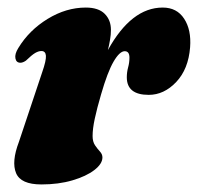

<svg xmlns="http://www.w3.org/2000/svg" viewBox="-20 -478 524 508"><path d="M34 -312Q23 -312 20.8 -323.5Q18.5 -335 28.5 -351Q57 -398 106 -428Q155 -458 207 -458Q240.5 -458 257 -441.5Q273.5 -425 273.5 -399Q273.5 -386.5 271.2 -373Q269 -359.5 265.5 -345.5Q327.5 -458 410.5 -458Q448 -458 467.2 -428.5Q486.5 -399 483 -353Q478.5 -295 446.2 -261Q414 -227 373.5 -227Q315.5 -227 315.5 -273.5Q315.5 -287 319 -299.8Q322.5 -312.5 322.5 -325.5Q322.5 -342.5 310 -342.5Q296.5 -342.5 280.5 -315Q264.5 -287.5 247.5 -228.5Q236.5 -191 230.8 -164.2Q225 -137.5 225 -118Q225 -103 231.5 -93.5Q238 -84 244.5 -77Q251 -70 251 -61.5Q251 -44.5 229.5 -28Q208 -11.5 171.5 -0.8Q135 10 89.5 10Q35 10 22.5 -20Q10 -50 30 -102.5L91.5 -286.5Q102.5 -318 101.5 -330.5Q100.5 -343 89.5 -343Q82 -343 73 -337.8Q64 -332.5 48.5 -317.5Q40.5 -312 34 -312Z"/></svg>

Font: Fraunces 144pt Soft Black
Style: Italic
Weight: 900
Italic angle: -16°
Version: Version 1.000;[b76b70a41]